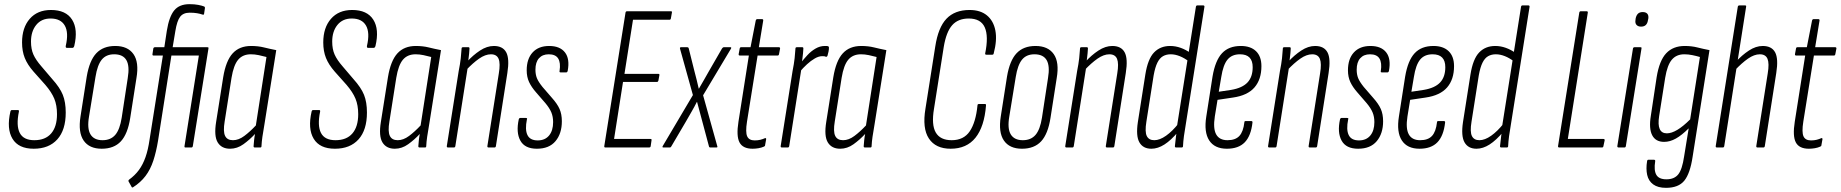

<svg xmlns="http://www.w3.org/2000/svg" viewBox="-20 -709 8848 923"><path d="M142 6Q69 6 40 -42Q11 -90 30 -173Q32 -180 37 -180H66Q72 -180 71 -173Q57 -105 75 -70Q93 -35 145 -35Q198 -35 226 -67.5Q254 -100 254 -160Q254 -203 241 -234.5Q228 -266 198 -301L141 -365Q112 -398 99 -430.5Q86 -463 86 -505Q86 -576 123 -618.5Q160 -661 225 -661Q297 -661 326.5 -614.5Q356 -568 337 -488Q334 -479 329 -479H301Q295 -479 296 -488Q311 -552 291.5 -586Q272 -620 223 -620Q179 -620 154 -589Q129 -558 129 -509Q129 -473 140.5 -447Q152 -421 179 -390L231 -329Q268 -288 282 -253Q296 -218 296 -168Q296 -84 255.5 -39Q215 6 142 6Z M469 6Q409 6 382 -33.5Q355 -73 367 -149L397 -341Q410 -418 443 -453Q476 -488 534 -488Q594 -488 621.5 -449Q649 -410 636 -334L606 -142Q594 -65 561 -29.5Q528 6 469 6ZM473 -35Q512 -35 534 -60.5Q556 -86 565 -143L594 -333Q604 -392 587.5 -420Q571 -448 529 -448Q490 -448 469 -422Q448 -396 439 -339L408 -149Q398 -91 415 -63Q432 -35 473 -35Z M804 -442 740 -34Q731 21 717 63.5Q703 106 679.5 137Q656 168 620 191Q615 194 613 190L598 163Q596 159 600 155Q629 134 648 108Q667 82 679.5 46.5Q692 11 699 -38L763 -442H718Q712 -442 713 -449L717 -476Q719 -482 725 -482H770L782 -561Q793 -629 817.5 -659Q842 -689 891 -689Q915 -689 933 -685.5Q951 -682 961 -678Q966 -676 965 -669L961 -642Q961 -637 953 -639Q942 -643 927 -645.5Q912 -648 892 -648Q861 -648 846 -628.5Q831 -609 823 -560L810 -482H977Q980 -482 981.5 -481Q983 -480 982 -475L907 -7Q906 0 900 0H871Q866 0 867 -7L936 -442Z M1086 6Q1045 6 1026.5 -24.5Q1008 -55 1019 -123L1053 -338Q1066 -417 1098.5 -452.5Q1131 -488 1187 -488Q1221 -488 1249 -481Q1277 -474 1308 -468L1252 -116Q1245 -75 1241.5 -51.5Q1238 -28 1237 -6Q1237 0 1231 0H1205Q1199 0 1199 -6Q1200 -20 1201.5 -35Q1203 -50 1206 -65Q1180 -37 1150 -15.5Q1120 6 1086 6ZM1100 -35Q1127 -35 1154.5 -55.5Q1182 -76 1210 -106L1261 -435Q1243 -440 1223.5 -444Q1204 -448 1186 -448Q1147 -448 1125 -422Q1103 -396 1093 -335L1060 -125Q1052 -77 1062 -56Q1072 -35 1100 -35Z M1590 6Q1517 6 1488 -42Q1459 -90 1478 -173Q1480 -180 1485 -180H1514Q1520 -180 1519 -173Q1505 -105 1523 -70Q1541 -35 1593 -35Q1646 -35 1674 -67.5Q1702 -100 1702 -160Q1702 -203 1689 -234.5Q1676 -266 1646 -301L1589 -365Q1560 -398 1547 -430.5Q1534 -463 1534 -505Q1534 -576 1571 -618.5Q1608 -661 1673 -661Q1745 -661 1774.5 -614.5Q1804 -568 1785 -488Q1782 -479 1777 -479H1749Q1743 -479 1744 -488Q1759 -552 1739.5 -586Q1720 -620 1671 -620Q1627 -620 1602 -589Q1577 -558 1577 -509Q1577 -473 1588.5 -447Q1600 -421 1627 -390L1679 -329Q1716 -288 1730 -253Q1744 -218 1744 -168Q1744 -84 1703.5 -39Q1663 6 1590 6Z M1878 6Q1837 6 1818.5 -24.5Q1800 -55 1811 -123L1845 -338Q1858 -417 1890.5 -452.5Q1923 -488 1979 -488Q2013 -488 2041 -481Q2069 -474 2100 -468L2044 -116Q2037 -75 2033.5 -51.5Q2030 -28 2029 -6Q2029 0 2023 0H1997Q1991 0 1991 -6Q1992 -20 1993.5 -35Q1995 -50 1998 -65Q1972 -37 1942 -15.5Q1912 6 1878 6ZM1892 -35Q1919 -35 1946.5 -55.5Q1974 -76 2002 -106L2053 -435Q2035 -440 2015.5 -444Q1996 -448 1978 -448Q1939 -448 1917 -422Q1895 -396 1885 -335L1852 -125Q1844 -77 1854 -56Q1864 -35 1892 -35Z M2329 0Q2322 0 2323 -7L2378 -356Q2386 -404 2377 -426Q2368 -448 2340 -448Q2313 -448 2283 -427Q2253 -406 2221 -372L2224 -411Q2254 -444 2287.5 -466Q2321 -488 2354 -488Q2397 -488 2413.5 -457.5Q2430 -427 2419 -358L2364 -7Q2363 0 2357 0ZM2134 0Q2127 0 2128 -7L2185 -367Q2192 -402 2195 -429Q2198 -456 2199 -476Q2199 -482 2206 -482H2232Q2237 -482 2237 -476Q2236 -454 2232.5 -428Q2229 -402 2227 -386L2228 -382L2169 -7Q2168 0 2162 0Z M2561 6Q2503 6 2481.5 -33Q2460 -72 2474 -136Q2476 -142 2481 -142H2507Q2511 -142 2513 -140.5Q2515 -139 2513 -135Q2503 -86 2515.5 -60Q2528 -34 2565 -34Q2600 -34 2619.5 -57.5Q2639 -81 2639 -122Q2639 -148 2630.5 -168.5Q2622 -189 2602 -213L2557 -265Q2535 -290 2523.5 -314.5Q2512 -339 2512 -371Q2512 -426 2540.5 -457Q2569 -488 2620 -488Q2672 -488 2696 -457Q2720 -426 2709 -368Q2707 -361 2702 -361H2675Q2668 -361 2670 -368Q2676 -407 2663.5 -427.5Q2651 -448 2618 -448Q2588 -448 2571 -429Q2554 -410 2554 -374Q2554 -351 2561 -333.5Q2568 -316 2588 -291L2633 -239Q2659 -210 2670 -185Q2681 -160 2681 -126Q2681 -67 2650.5 -30.5Q2620 6 2561 6Z M2890 0Q2884 0 2885 -7L2987 -648Q2988 -655 2995 -655H3205Q3212 -655 3210 -648L3205 -620Q3204 -614 3198 -614H3023L2982 -354H3144Q3151 -354 3150 -348L3145 -321Q3143 -315 3138 -315H2975L2932 -41H3107Q3114 -41 3112 -34L3108 -6Q3107 0 3100 0Z M3169 0Q3166 0 3165 -1.5Q3164 -3 3166 -7L3311 -252L3249 -475Q3248 -479 3249.5 -480.5Q3251 -482 3254 -482H3283Q3290 -482 3291 -476L3318 -368Q3324 -347 3329 -325.5Q3334 -304 3339 -283H3340Q3352 -303 3364 -324.5Q3376 -346 3387 -365L3451 -476Q3455 -482 3460 -482H3491Q3494 -482 3495 -480.5Q3496 -479 3494 -475L3360 -251L3428 -7Q3431 0 3424 0H3395Q3389 0 3388 -6L3357 -122Q3350 -146 3344 -170.5Q3338 -195 3331 -219H3330Q3318 -195 3304 -171Q3290 -147 3277 -124L3207 -5Q3205 0 3200 0Z M3598 6Q3551 6 3535 -24.5Q3519 -55 3530 -124L3580 -442H3537Q3530 -442 3531 -449L3536 -476Q3537 -482 3543 -482H3588L3613 -610Q3615 -617 3620 -617H3643Q3650 -617 3649 -610L3628 -482H3724Q3731 -482 3730 -475L3725 -449Q3724 -442 3718 -442H3622L3571 -124Q3563 -73 3572 -53.5Q3581 -34 3608 -34Q3623 -34 3635 -37Q3647 -40 3658 -45Q3660 -46 3662 -44Q3664 -42 3663 -39L3658 -11Q3658 -6 3652 -4Q3641 1 3626.5 3.5Q3612 6 3598 6Z M3739 0Q3732 0 3733 -7L3790 -367Q3797 -402 3800 -429Q3803 -456 3804 -476Q3804 -482 3811 -482H3837Q3842 -482 3842 -476Q3841 -454 3837.5 -428Q3834 -402 3832 -386L3833 -382L3774 -7Q3773 0 3767 0ZM3824 -363 3829 -406Q3844 -425 3861.5 -444Q3879 -463 3900.5 -475.5Q3922 -488 3945 -488Q3949 -488 3953.5 -488Q3958 -488 3962 -486Q3965 -485 3965 -480Q3965 -471 3963 -461Q3961 -451 3958 -441Q3955 -435 3950 -436Q3947 -438 3943 -438.5Q3939 -439 3933 -439Q3916 -439 3897 -428Q3878 -417 3859.5 -400Q3841 -383 3824 -363Z M4019 6Q3978 6 3959.5 -24.5Q3941 -55 3952 -123L3986 -338Q3999 -417 4031.5 -452.5Q4064 -488 4120 -488Q4154 -488 4182 -481Q4210 -474 4241 -468L4185 -116Q4178 -75 4174.5 -51.5Q4171 -28 4170 -6Q4170 0 4164 0H4138Q4132 0 4132 -6Q4133 -20 4134.5 -35Q4136 -50 4139 -65Q4113 -37 4083 -15.5Q4053 6 4019 6ZM4033 -35Q4060 -35 4087.5 -55.5Q4115 -76 4143 -106L4194 -435Q4176 -440 4156.5 -444Q4137 -448 4119 -448Q4080 -448 4058 -422Q4036 -396 4026 -335L3993 -125Q3985 -77 3995 -56Q4005 -35 4033 -35Z M4550 6Q4478 6 4445.5 -43Q4413 -92 4429 -187L4476 -485Q4490 -577 4530 -619Q4570 -661 4641 -661Q4693 -661 4724.5 -635Q4756 -609 4765 -562.5Q4774 -516 4757 -452Q4756 -446 4750 -446H4722Q4715 -446 4716 -452Q4733 -535 4714 -577.5Q4695 -620 4637 -620Q4586 -620 4557.5 -588Q4529 -556 4517 -484L4470 -186Q4457 -109 4478.5 -72Q4500 -35 4555 -35Q4613 -35 4642 -78Q4671 -121 4679 -202Q4679 -209 4686 -209H4714Q4717 -209 4718.5 -208.5Q4720 -208 4720 -202Q4712 -100 4669.5 -47Q4627 6 4550 6Z M4893 6Q4833 6 4806 -33.5Q4779 -73 4791 -149L4821 -341Q4834 -418 4867 -453Q4900 -488 4958 -488Q5018 -488 5045.5 -449Q5073 -410 5060 -334L5030 -142Q5018 -65 4985 -29.5Q4952 6 4893 6ZM4897 -35Q4936 -35 4958 -60.5Q4980 -86 4989 -143L5018 -333Q5028 -392 5011.5 -420Q4995 -448 4953 -448Q4914 -448 4893 -422Q4872 -396 4863 -339L4832 -149Q4822 -91 4839 -63Q4856 -35 4897 -35Z M5302 0Q5295 0 5296 -7L5351 -356Q5359 -404 5350 -426Q5341 -448 5313 -448Q5286 -448 5256 -427Q5226 -406 5194 -372L5197 -411Q5227 -444 5260.5 -466Q5294 -488 5327 -488Q5370 -488 5386.5 -457.5Q5403 -427 5392 -358L5337 -7Q5336 0 5330 0ZM5107 0Q5100 0 5101 -7L5158 -367Q5165 -402 5168 -429Q5171 -456 5172 -476Q5172 -482 5179 -482H5205Q5210 -482 5210 -476Q5209 -454 5205.5 -428Q5202 -402 5200 -386L5201 -382L5142 -7Q5141 0 5135 0Z M5515 6Q5475 6 5457.5 -24.5Q5440 -55 5450 -122L5486 -351Q5498 -426 5528 -457Q5558 -488 5605 -488Q5631 -488 5656 -479Q5681 -470 5703 -454L5696 -413Q5674 -430 5651.5 -439Q5629 -448 5608 -448Q5587 -448 5571 -439Q5555 -430 5544 -408Q5533 -386 5526 -347L5491 -124Q5483 -75 5493 -55Q5503 -35 5529 -35Q5555 -35 5585.5 -56.5Q5616 -78 5646 -116L5644 -76Q5610 -35 5578 -14.5Q5546 6 5515 6ZM5634 0Q5628 0 5628 -6Q5630 -28 5633.5 -54.5Q5637 -81 5639 -97L5638 -101L5729 -676Q5730 -683 5736 -683H5764Q5771 -683 5770 -676L5681 -115Q5675 -81 5671.5 -54.5Q5668 -28 5667 -6Q5667 0 5660 0Z M5878 6Q5819 6 5793 -34Q5767 -74 5779 -149L5809 -341Q5822 -418 5854.5 -453Q5887 -488 5945 -488Q5992 -488 6018 -463Q6044 -438 6044 -391Q6044 -327 6010.5 -288.5Q5977 -250 5907 -240L5833 -229L5820 -149Q5811 -91 5826.5 -63Q5842 -35 5881 -35Q5919 -35 5938 -55.5Q5957 -76 5962 -121Q5962 -127 5968 -127H5995Q6002 -127 6001 -120Q5994 -56 5964 -25Q5934 6 5878 6ZM5839 -268 5899 -277Q5952 -286 5977 -312.5Q6002 -339 6002 -386Q6002 -448 5941 -448Q5902 -448 5881 -422.5Q5860 -397 5851 -339Z M6277 0Q6270 0 6271 -7L6326 -356Q6334 -404 6325 -426Q6316 -448 6288 -448Q6261 -448 6231 -427Q6201 -406 6169 -372L6172 -411Q6202 -444 6235.5 -466Q6269 -488 6302 -488Q6345 -488 6361.5 -457.5Q6378 -427 6367 -358L6312 -7Q6311 0 6305 0ZM6082 0Q6075 0 6076 -7L6133 -367Q6140 -402 6143 -429Q6146 -456 6147 -476Q6147 -482 6154 -482H6180Q6185 -482 6185 -476Q6184 -454 6180.5 -428Q6177 -402 6175 -386L6176 -382L6117 -7Q6116 0 6110 0Z M6509 6Q6451 6 6429.5 -33Q6408 -72 6422 -136Q6424 -142 6429 -142H6455Q6459 -142 6461 -140.5Q6463 -139 6461 -135Q6451 -86 6463.5 -60Q6476 -34 6513 -34Q6548 -34 6567.5 -57.5Q6587 -81 6587 -122Q6587 -148 6578.5 -168.5Q6570 -189 6550 -213L6505 -265Q6483 -290 6471.5 -314.5Q6460 -339 6460 -371Q6460 -426 6488.5 -457Q6517 -488 6568 -488Q6620 -488 6644 -457Q6668 -426 6657 -368Q6655 -361 6650 -361H6623Q6616 -361 6618 -368Q6624 -407 6611.5 -427.5Q6599 -448 6566 -448Q6536 -448 6519 -429Q6502 -410 6502 -374Q6502 -351 6509 -333.5Q6516 -316 6536 -291L6581 -239Q6607 -210 6618 -185Q6629 -160 6629 -126Q6629 -67 6598.5 -30.5Q6568 6 6509 6Z M6804 6Q6745 6 6719 -34Q6693 -74 6705 -149L6735 -341Q6748 -418 6780.5 -453Q6813 -488 6871 -488Q6918 -488 6944 -463Q6970 -438 6970 -391Q6970 -327 6936.5 -288.5Q6903 -250 6833 -240L6759 -229L6746 -149Q6737 -91 6752.5 -63Q6768 -35 6807 -35Q6845 -35 6864 -55.5Q6883 -76 6888 -121Q6888 -127 6894 -127H6921Q6928 -127 6927 -120Q6920 -56 6890 -25Q6860 6 6804 6ZM6765 -268 6825 -277Q6878 -286 6903 -312.5Q6928 -339 6928 -386Q6928 -448 6867 -448Q6828 -448 6807 -422.5Q6786 -397 6777 -339Z M7078 6Q7038 6 7020.5 -24.5Q7003 -55 7013 -122L7049 -351Q7061 -426 7091 -457Q7121 -488 7168 -488Q7194 -488 7219 -479Q7244 -470 7266 -454L7259 -413Q7237 -430 7214.5 -439Q7192 -448 7171 -448Q7150 -448 7134 -439Q7118 -430 7107 -408Q7096 -386 7089 -347L7054 -124Q7046 -75 7056 -55Q7066 -35 7092 -35Q7118 -35 7148.5 -56.5Q7179 -78 7209 -116L7207 -76Q7173 -35 7141 -14.5Q7109 6 7078 6ZM7197 0Q7191 0 7191 -6Q7193 -28 7196.5 -54.5Q7200 -81 7202 -97L7201 -101L7292 -676Q7293 -683 7299 -683H7327Q7334 -683 7333 -676L7244 -115Q7238 -81 7234.5 -54.5Q7231 -28 7230 -6Q7230 0 7223 0Z M7476 0Q7469 0 7470 -7L7572 -648Q7573 -655 7580 -655H7607Q7614 -655 7613 -648L7517 -41H7688Q7695 -41 7694 -34L7688 -6Q7687 0 7681 0Z M7762 0Q7754 0 7755 -7L7830 -475Q7831 -482 7838 -482H7866Q7869 -482 7870.5 -481Q7872 -480 7871 -475L7796 -7Q7795 0 7789 0ZM7869 -581Q7855 -581 7847.5 -589Q7840 -597 7842 -611L7843 -620Q7846 -635 7854 -643Q7862 -651 7877 -651Q7892 -651 7899 -643Q7906 -635 7904 -620L7902 -611Q7900 -597 7892 -589Q7884 -581 7869 -581Z M8079 -488Q8112 -488 8139.5 -481Q8167 -474 8198 -468L8117 44Q8105 125 8077 159.5Q8049 194 7989 194Q7950 194 7927.5 177.5Q7905 161 7898.5 132Q7892 103 7898 66Q7899 59 7904 59H7931Q7938 59 7937 66Q7930 110 7942.5 131.5Q7955 153 7991 153Q8029 153 8048 129Q8067 105 8076 43L8098 -92Q8065 -59 8036.5 -43Q8008 -27 7980 -27Q7939 -27 7922.5 -59Q7906 -91 7916 -152L7944 -338Q7957 -418 7990 -453Q8023 -488 8079 -488ZM7993 -68Q8038 -68 8105 -135L8152 -435Q8135 -440 8115.5 -444Q8096 -448 8077 -448Q8039 -448 8017 -422Q7995 -396 7985 -335L7956 -151Q7943 -68 7993 -68Z M8234 0Q8227 0 8228 -7L8334 -676Q8335 -683 8342 -683H8369Q8372 -683 8373.5 -682Q8375 -681 8374 -676L8269 -7Q8268 0 8262 0ZM8429 0Q8422 0 8423 -7L8478 -356Q8486 -404 8477 -426Q8468 -448 8440 -448Q8413 -448 8383 -427Q8353 -406 8321 -372L8324 -411Q8354 -444 8387.5 -466Q8421 -488 8454 -488Q8497 -488 8513.5 -457.5Q8530 -427 8519 -358L8464 -7Q8463 0 8457 0Z M8676 6Q8629 6 8613 -24.5Q8597 -55 8608 -124L8658 -442H8615Q8608 -442 8609 -449L8614 -476Q8615 -482 8621 -482H8666L8691 -610Q8693 -617 8698 -617H8721Q8728 -617 8727 -610L8706 -482H8802Q8809 -482 8808 -475L8803 -449Q8802 -442 8796 -442H8700L8649 -124Q8641 -73 8650 -53.5Q8659 -34 8686 -34Q8701 -34 8713 -37Q8725 -40 8736 -45Q8738 -46 8740 -44Q8742 -42 8741 -39L8736 -11Q8736 -6 8730 -4Q8719 1 8704.5 3.5Q8690 6 8676 6Z"/></svg>

Font: Sofia Sans Extra Condensed Light
Style: Italic
Weight: 300
Italic angle: -9°
Version: Version 4.100